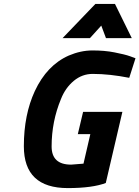

<svg xmlns="http://www.w3.org/2000/svg" viewBox="-20 -950 713 982"><path d="M440 -755C440 -755 498 -819 498 -819C498 -819 522 -755 522 -755C522 -755 654 -755 654 -755C654 -755 568 -930 568 -930C568 -930 468 -930 468 -930C468 -930 300 -755 300 -755C300 -755 440 -755 440 -755ZM327 12C411 12 476 3 521 -14C521 -14 606 -378 606 -378C606 -378 405 -378 405 -378C405 -378 378 -264 378 -264C378 -264 442 -264 442 -264C442 -264 407 -113 407 -113C407 -113 344 -108 344 -108C344 -108 344 -108 344 -108C277 -108 244 -139 244 -201C244 -201 244 -201 244 -201C244 -286 260 -367 292 -444C292 -444 292 -444 292 -444C307 -482 329 -513 358 -537C386 -560 418 -572 454 -572C454 -572 454 -572 454 -572C513 -572 575 -565 641 -552C641 -552 673 -652 673 -652C673 -652 646 -662 646 -662C646 -662 646 -662 646 -662C627 -669 601 -675 566 -682C531 -689 494 -692 453 -692C412 -692 372 -683 332 -666C332 -666 332 -666 332 -666C257 -633 199 -572 158 -484C158 -484 158 -484 158 -484C121 -404 102 -310 102 -202C102 -202 102 -202 102 -202C102 -59 177 12 327 12C327 12 327 12 327 12Z"/></svg>

Font: My Font
Style: Bold Italic
Weight: 500
Version: Version 0.001